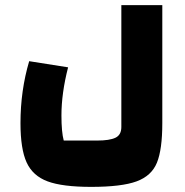

<svg xmlns="http://www.w3.org/2000/svg" viewBox="-20 -490 724 750"><path d="M360 59Q408 59 431 48Q454 37 454 6V-470H614V-9Q614 94 593 145.5Q572 197 513.5 218.5Q455 240 336 240Q224 240 166 218.5Q108 197 84 144.5Q60 92 60 -9Q60 -136 94 -251L246 -227Q220 -126 220 -39Q220 26 229 59Z"/></svg>

Font: Changa ExtraBold
Style: Regular
Weight: 800
Designer: Eduardo Rodriguez Tunni
Foundry: Eduardo Rodriguez Tunni
Version: Version 2.002; ttfautohint (v1.5) -l 8 -r 50 -G 220 -x 14 -H